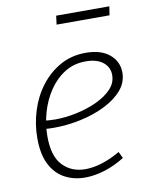

<svg xmlns="http://www.w3.org/2000/svg" viewBox="-82 -775 657 843"><g transform="rotate(-10 246.5 -354.0)"><path d="M229 7Q179 7 138.5 -15Q98 -37 75 -82.5Q52 -128 52 -199Q52 -261 70.5 -320.5Q89 -380 125 -427.5Q161 -475 211.5 -503.5Q262 -532 326 -532Q394 -532 432 -500Q470 -468 470 -419Q470 -375 440 -340.5Q410 -306 360 -281.5Q310 -257 250.5 -244.5Q191 -232 132 -232Q120 -232 110 -232.5Q100 -233 90 -234L94 -270Q106 -269 118.5 -268Q131 -267 144 -267Q190 -267 239.5 -277.5Q289 -288 331 -307.5Q373 -327 398.5 -354Q424 -381 424 -416Q424 -451 396.5 -473Q369 -495 319 -495Q267 -495 226 -469.5Q185 -444 156 -401Q127 -358 112 -305.5Q97 -253 97 -199Q97 -111 136 -70Q175 -29 237 -29Q272 -29 312 -41.5Q352 -54 393 -78L407 -49Q362 -21 316.5 -7Q271 7 229 7ZM464 -715 458 -676H222L227 -715Z"/></g></svg>

Font: Bitter Thin Light
Style: Italic
Weight: 300
Italic angle: -9°
Version: Version 2.002